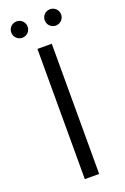

<svg xmlns="http://www.w3.org/2000/svg" viewBox="-165 -918 633 970"><g transform="rotate(-20 151.5 -433.5)"><path d="M190 0V-700H113V0ZM241 -779C265 -779 285 -798 285 -823C285 -848 265 -867 241 -867C217 -867 197 -848 197 -823C197 -798 217 -779 241 -779ZM61 -779C85 -779 105 -798 105 -823C105 -848 85 -867 61 -867C37 -867 17 -848 17 -823C17 -798 37 -779 61 -779Z"/></g></svg>

Font: Montserrat-Alt1
Style: Regular
Weight: 400
Designer: Differentunic
Foundry: Differentunic
Version: Version 7.222